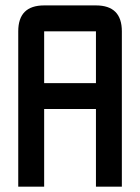

<svg xmlns="http://www.w3.org/2000/svg" viewBox="-20 -704 528 724"><path d="M146.5 -683.6H341.8Q439.5 -683.6 439.5 -585.9V0H341.8V-293H146.5V0H48.8V-585.9Q48.8 -683.6 146.5 -683.6ZM341.8 -585.9H146.5V-390.6H341.8Z"/></svg>

Font: BabelStone Runic Beowulf
Style: Regular
Weight: 400
Designer: Andrew West
Foundry: BabelStone
Version: Version 7.004;November 9, 2023